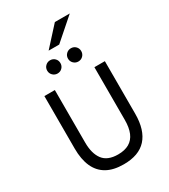

<svg xmlns="http://www.w3.org/2000/svg" viewBox="-265 -1247 1219 1383"><g transform="rotate(-30 344.5 -556.0)"><path d="M344 12Q258 12 202.5 -20Q147 -52 120 -113.5Q93 -175 93 -263V-700H180V-263Q180 -172 218.2 -121Q256.5 -70 344 -70Q399.5 -70 436.2 -91.2Q473 -112.5 491 -155.2Q509 -198 509 -263V-700H596V-263Q596 -195 580 -143.5Q564 -92 532.5 -57.2Q501 -22.5 453.8 -5.2Q406.5 12 344 12ZM430 -793Q407.5 -793 391.2 -809Q375 -825 375 -848Q375 -871.5 391.2 -887.2Q407.5 -903 430 -903Q453.5 -903 469.2 -887.2Q485 -871.5 485 -848Q485 -825 469.2 -809Q453.5 -793 430 -793ZM257 -793Q234.5 -793 218.2 -809Q202 -825 202 -848Q202 -871.5 218.2 -887.2Q234.5 -903 257 -903Q280.5 -903 296.2 -887.2Q312 -871.5 312 -848Q312 -825 296.2 -809Q280.5 -793 257 -793ZM283 -968 425 -1124H549L371 -968Z"/></g></svg>

Font: Overpass
Style: Regular
Weight: 400
Designer: Delve Withrington, Dave Bailey, Thomas Jockin
Foundry: Delve Fonts LLC
Version: Version 4.000